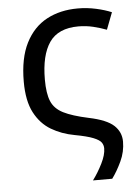

<svg xmlns="http://www.w3.org/2000/svg" viewBox="-53 -587 590 824"><g transform="rotate(-5 242.0 -175.5)"><path d="M313 -546Q353 -546 391.5 -537.5Q430 -529 458 -517L430 -444Q404 -454 373 -461.5Q342 -469 309 -469Q222 -469 184 -414Q146 -359 146 -254Q146 -194 160 -160.5Q174 -127 211.5 -108Q249 -89 319 -74Q396 -58 426.5 -29.5Q457 -1 457 40Q457 84 438 124.5Q419 165 397 195H314Q337 164 355.5 127Q374 90 374 62Q374 48 366 36.5Q358 25 332 14.5Q306 4 252 -6Q197 -16 152.5 -42.5Q108 -69 81.5 -119.5Q55 -170 55 -253Q55 -354 88 -419Q121 -484 179 -515Q237 -546 313 -546Z"/></g></svg>

Font: Noto Sans
Style: Regular
Weight: 400
Designer: Monotype Design Team
Foundry: Monotype Imaging Inc.
Version: Version 1.902